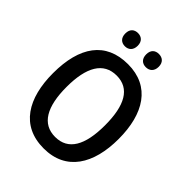

<svg xmlns="http://www.w3.org/2000/svg" viewBox="-252 -1038 1183 1183"><g transform="rotate(45 339.5 -447.0)"><path d="M195 -847C195 -808 218 -789 249 -789C279 -789 303 -808 303 -847C303 -886 279 -904 249 -904C218 -904 195 -886 195 -847ZM377 -847C377 -808 400 -789 431 -789C462 -789 486 -808 486 -847C486 -886 462 -904 431 -904C400 -904 377 -886 377 -847ZM626 -358C626 -577 535 -725 341 -725C147 -725 53 -590 53 -359C53 -141 142 10 340 10C535 10 626 -140 626 -358ZM172 -358C172 -530 226 -626 341 -626C455 -626 507 -531 507 -358C507 -184 454 -90 340 -90C226 -90 172 -186 172 -358Z"/></g></svg>

Font: Noto Sans UI SemiCondensed Medium
Style: Regular
Weight: 500
Width: 4
Designer: Monotype Design Team
Foundry: Monotype Imaging Inc.
Version: Version 1.901